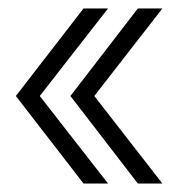

<svg xmlns="http://www.w3.org/2000/svg" viewBox="-20 -474 427 454"><path d="M177.5 -40H235.5L74 -247L235.5 -454H177.5L17.5 -247ZM306 -40H364L203 -247L364 -454H306L146.5 -247Z"/></svg>

Font: Anybody Condensed Light
Style: Regular
Weight: 300
Width: 3
Designer: Tyler Finck
Foundry: Etcetera Type Company
Version: Version 1.113;gftools[0.9.25]